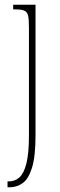

<svg xmlns="http://www.w3.org/2000/svg" viewBox="-20 -556 253 816"><path d="M12 240V215H17Q44 215 63 197.5Q82 180 92.5 137.5Q103 95 103 20V-440Q103 -473 99.5 -489Q96 -505 84 -510.5Q72 -516 47 -516H36V-536H131V18Q131 109 116 157Q101 205 76 222.5Q51 240 21 240Z"/></svg>

Font: Noto Serif Khmer ExtraCondensed Thin
Style: Regular
Weight: 100
Width: 2
Designer: Danh Hong and the Monotype Design Team
Foundry: Monotype Imaging Inc.
Version: Version 2.004; ttfautohint (v1.8.4.7-5d5b)